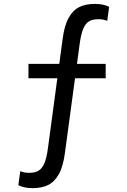

<svg xmlns="http://www.w3.org/2000/svg" viewBox="-20 -762 660 994"><path d="M127.3 -431.5V-356.8H527.2V-431.5ZM304.2 -560.3 228.5 2.8Q221.7 55.3 209.6 83.4Q197.5 111.5 178.9 122.1Q160.3 132.7 131 132.7Q118 132.7 107.2 130.8Q96.5 128.8 84.8 124.3L75 196.8Q92 205.2 110 208.6Q128 212 149.7 212Q195.3 212 228.5 196.2Q261.7 180.3 284.2 140.4Q306.8 100.5 316 30.5L392.2 -532.8Q399.2 -585.3 411.1 -613.3Q423 -641.3 441.4 -651.9Q459.8 -662.5 489 -662.5Q502 -662.5 512.8 -660.6Q523.5 -658.7 535.2 -654.2L545 -726.7Q528 -735 510 -738.4Q492 -741.8 470.3 -741.8Q424.7 -741.8 391.5 -726Q358.3 -710.2 335.8 -670.2Q313.2 -630.3 304.2 -560.3Z"/></svg>

Font: Monaspace Neon Var
Style: Regular
Weight: 400
Designer: Riley Cran and the Lettermatic Team
Version: Version 1.000 (Monaspace Neon Var)